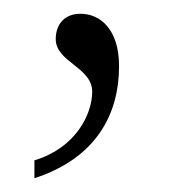

<svg xmlns="http://www.w3.org/2000/svg" viewBox="-20 -105 246 279"><path d="M30 128V154C119 125 153 62 153 -9C153 -62 126 -85 97 -85C74 -85 61 -70 61 -48C61 -15 114 -7 114 28C114 61 90 110 30 128Z"/></svg>

Font: Noto Serif Georgian ExtraLight
Style: Regular
Weight: 200
Designer: Monotype Design Team, Akaki Razmadze
Foundry: Google LLC
Version: Version 2.003